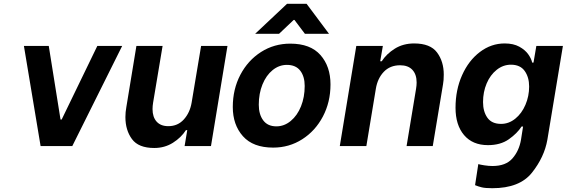

<svg xmlns="http://www.w3.org/2000/svg" viewBox="-20 -770 2987 1012"><path d="M106 -528H237L299 -140H305L493 -528H624L361 0H194Z M1092 0H953L967 -84H960Q935 -45 891.5 -17.5Q848 10 793 10Q710 10 675.5 -37Q641 -84 641 -153Q641 -179 646 -206L699 -528H837L787 -229Q784 -211 784 -195Q784 -153 805.5 -129Q827 -105 867 -105Q917 -105 949 -140.5Q981 -176 990 -229L1040 -528H1179Z M1207 -206Q1207 -300 1247 -376Q1287 -452 1356 -496Q1425 -540 1510 -540Q1616 -540 1669 -480Q1722 -420 1722 -325Q1722 -232 1682 -156Q1642 -80 1573 -36Q1504 8 1420 8Q1314 8 1260.5 -52Q1207 -112 1207 -206ZM1586 -317Q1586 -367 1562.5 -397.5Q1539 -428 1492 -428Q1451 -428 1417 -400.5Q1383 -373 1363.5 -325Q1344 -277 1344 -218Q1344 -167 1367.5 -135.5Q1391 -104 1437 -104Q1478 -104 1512.5 -132.5Q1547 -161 1566.5 -209.5Q1586 -258 1586 -317ZM1493 -750H1596L1714 -592H1587L1532 -665H1528L1451 -592H1325Z M1858 -528H1998L1984 -447H1992Q2017 -486 2061 -513.5Q2105 -541 2163 -541Q2248 -541 2283.5 -493.5Q2319 -446 2319 -377Q2319 -346 2315 -325L2261 0H2123L2173 -302Q2176 -320 2176 -335Q2176 -378 2153.5 -402Q2131 -426 2089 -426Q2036 -426 2003 -391.5Q1970 -357 1961 -302L1911 0H1771Z M2484 206 2501 95Q2511 98 2533.5 101.5Q2556 105 2576 105Q2646 105 2681 65Q2716 25 2726 -33L2737 -103H2729Q2706 -67 2662 -36Q2618 -5 2552 -5Q2471 -5 2426 -58Q2381 -111 2381 -202Q2381 -296 2415.5 -373.5Q2450 -451 2509.5 -496Q2569 -541 2640 -541Q2686 -541 2717 -524Q2748 -507 2764.5 -483.5Q2781 -460 2785 -440H2792L2807 -528H2947L2865 -33Q2849 58 2784 140Q2719 222 2575 222Q2538 222 2519.5 217.5Q2501 213 2484 206ZM2769 -314Q2769 -363 2745.5 -396Q2722 -429 2673 -429Q2632 -429 2598 -402Q2564 -375 2545 -330Q2526 -285 2526 -232Q2526 -182 2549 -149.5Q2572 -117 2621 -117Q2662 -117 2696 -144.5Q2730 -172 2749.5 -217.5Q2769 -263 2769 -314Z"/></svg>

Font: Be Vietnam
Style: Bold Italic
Weight: 700
Italic angle: -9.66701°
Designer: Gabriel Lam
Foundry: TypeRant
Version: Version 3.000